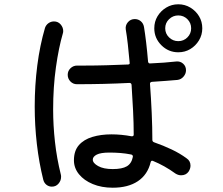

<svg xmlns="http://www.w3.org/2000/svg" viewBox="-20 -852 1040 896"><path d="M812 -832Q843 -832 868.5 -816.5Q894 -801 909 -776Q924 -751 924 -720Q924 -689 908.5 -663.5Q893 -638 868 -623Q843 -608 812 -608Q766 -608 733 -641Q700 -674 700 -720Q700 -751 715 -776Q730 -801 755.5 -816.5Q781 -832 812 -832ZM812 -660Q837 -660 854.5 -677.5Q872 -695 872 -720Q872 -745 854.5 -762.5Q837 -780 812 -780Q787 -780 769 -762.5Q751 -745 751 -720Q751 -695 769 -677.5Q787 -660 812 -660ZM851 -113Q869 -101 869 -79Q869 -65 860 -51Q848 -34 825 -34Q812 -34 799 -42Q748 -79 694 -101Q692 -102 690 -102Q685 -102 683 -95Q669 -37 623.5 -6.5Q578 24 506 24Q454 24 413 7Q372 -10 348.5 -39Q325 -68 325 -104Q325 -148 348 -174.5Q371 -201 411 -213Q451 -225 500 -225Q546 -225 594 -216H596Q604 -216 604 -224Q604 -276 601 -336Q598 -396 594 -456Q593 -465 584 -465Q525 -462 462.5 -460.5Q400 -459 339 -459Q321 -459 308.5 -472Q296 -485 296 -503Q296 -521 309 -533.5Q322 -546 340 -546H379Q426 -546 477 -547.5Q528 -549 577 -551Q587 -551 585 -560Q581 -606 576.5 -645.5Q572 -685 567 -714Q564 -733 576.5 -748Q589 -763 609 -763Q625 -763 637 -753Q649 -743 652 -726Q657 -696 662 -654Q667 -612 671 -564Q673 -555 681 -556Q749 -559 802 -565Q821 -567 834.5 -555Q848 -543 848 -524Q848 -508 836.5 -494.5Q825 -481 808 -479Q783 -477 752.5 -474.5Q722 -472 688 -470Q679 -468 680 -460Q685 -393 688 -324.5Q691 -256 691 -199Q691 -191 699 -188Q742 -173 781 -154.5Q820 -136 851 -113ZM232 -752Q251 -752 263 -738Q275 -724 275 -707Q275 -704 274.5 -701Q274 -698 273 -695Q254 -630 241 -538Q228 -446 228 -341Q228 -267 236.5 -190Q245 -113 264 -37Q265 -34 265 -31Q265 -28 265 -26Q265 -9 253 5Q241 19 222 19Q208 19 197 10.5Q186 2 182 -13Q162 -93 152 -180Q142 -267 142 -355Q142 -453 154 -546.5Q166 -640 190 -722Q195 -736 206.5 -744Q218 -752 232 -752ZM506 -63Q550 -63 572 -76Q594 -89 600 -120V-122Q600 -129 592 -131Q567 -136 542 -138Q517 -140 491 -140Q450 -140 431.5 -130.5Q413 -121 413 -107Q413 -91 438 -77Q463 -63 506 -63Z"/></svg>

Font: Kiwi Maru Medium
Style: Regular
Weight: 500
Designer: Hiroki-Chan
Version: Version 1.100